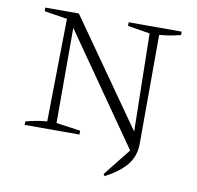

<svg xmlns="http://www.w3.org/2000/svg" viewBox="-77 -597 856 835"><g transform="rotate(10 351.5 -179.5)"><path d="M425 -518H659V-503Q632 -496 610.5 -492.5Q589 -489 565 -487L564 -3Q563 50 531.5 88.5Q500 127 438 159L432 151L528 30L192 -452V-32L299 -17V0H57V-15Q81 -22 104.5 -26Q128 -30 151 -32L158 -486L57 -502V-518H205L531 -54L523 -486L425 -502Z"/></g></svg>

Font: Piazzolla SC ExtraLight
Style: Regular
Weight: 200
Designer: Juan Pablo del Peral
Foundry: Huerta Tipografica
Version: Version 1.330